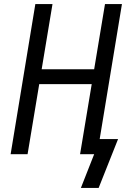

<svg xmlns="http://www.w3.org/2000/svg" viewBox="-20 -755 640 940"><path d="M463 165H376L441 0H372L429 -343H172L115 0H32L153 -735H237L184 -416H441L494 -735H577L468 -74H558Z"/></svg>

Font: Zed Sans Extended
Style: Italic
Weight: 400
Width: 7
Italic angle: -9°
Designer: Belleve Invis
Foundry: Belleve Invis
Version: Version 1.0.0; ttfautohint (v1.8.4)